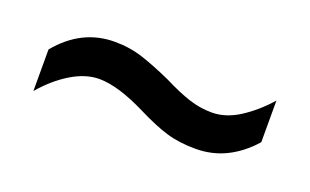

<svg xmlns="http://www.w3.org/2000/svg" viewBox="-33 -570 539 334"><g transform="rotate(20 236.0 -403.5)"><path d="M225 -371Q171 -398 136 -398Q111 -398 84.5 -382Q58 -366 35 -339V-416Q78 -468 139 -468Q167 -468 191.5 -460Q216 -452 247 -438Q277 -423 297.5 -416.5Q318 -410 339 -410Q365 -410 390.5 -426.5Q416 -443 438 -468V-391Q417 -367 391 -354Q365 -341 334 -341Q304 -341 280.5 -348Q257 -355 225 -371Z"/></g></svg>

Font: Noto Sans Tamil UI Condensed
Style: Regular
Weight: 400
Width: 3
Designer: Jelle Bosma - Monotype Design Team
Foundry: Monotype Imaging Inc.
Version: Version 2.004